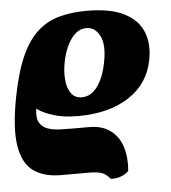

<svg xmlns="http://www.w3.org/2000/svg" viewBox="-57 -514 718 804"><g transform="rotate(-5 301.5 -112.0)"><path d="M377 243Q358 221 339.5 215Q321 209 290 209H169Q100 209 55.5 178Q11 147 -1.5 71.5Q-14 -4 12 -137Q32 -239 61.5 -304Q91 -369 131.5 -404.5Q172 -440 223 -453.5Q274 -467 336 -467Q435 -467 493 -438Q551 -409 572 -357.5Q593 -306 580 -239Q561 -140 477 -85.5Q393 -31 263 -31Q206 -31 163 -43.5Q120 -56 91 -77Q85 -38 97 -18Q109 2 132 9.5Q155 17 183 18Q211 19 235 19H305Q360 19 394.5 45Q429 71 443 115.5Q457 160 452 216Q440 229 420 236.5Q400 244 377 243ZM286 -108Q324 -108 351.5 -145.5Q379 -183 391 -247Q405 -318 385.5 -356.5Q366 -395 329 -395Q291 -395 264 -356Q237 -317 226 -258Q219 -221 222 -186.5Q225 -152 240.5 -130Q256 -108 286 -108Z"/></g></svg>

Font: Vollkorn Black
Style: Italic
Weight: 900
Italic angle: -11°
Designer: Friedrich Althausen
Foundry: Friedrich Althausen
Version: Version 5.000; ttfautohint (v1.8.3)